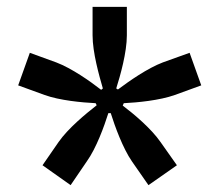

<svg xmlns="http://www.w3.org/2000/svg" viewBox="-20 -630 640 560"><path d="M233 -159C261 -198 284 -262 296 -300H303C315 -262 338 -198 365 -159L413 -90L496 -148L448 -216C421 -255 370 -298 338 -322L341 -329C381 -331 445 -337 490 -353L567 -381L533 -476L455 -448C410 -431 356 -393 324 -369L319 -372C331 -410 350 -477 350 -527V-610H250V-527C250 -477 269 -410 280 -372L275 -368C243 -393 189 -431 144 -448L67 -476L33 -381L110 -353C154 -337 219 -331 259 -329L262 -323C230 -298 179 -256 151 -216L104 -148L186 -90Z"/></svg>

Font: Tekne LDO SemiBold
Style: Regular
Weight: 600
Monospace: yes
Designer: Alessio Laiso, Mario Rullo, Paolo Rosset
Foundry: Alessio Laiso
Version: Version 1.000;hotconv 1.0.109;makeotfexe 2.5.65596